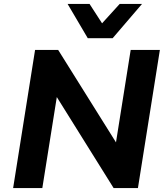

<svg xmlns="http://www.w3.org/2000/svg" viewBox="-20 -960 851 980"><path d="M47 0 159 -705H277L576 -227H571L647 -705H796L684 0H560L266 -471H271L196 0ZM428 -765 325 -940H437L501 -841L591 -940H705L555 -765Z"/></svg>

Font: Nunito Sans 8pt ExtraBold
Style: Italic
Weight: 800
Italic angle: -9°
Version: Version 3.101;gftools[0.9.27]